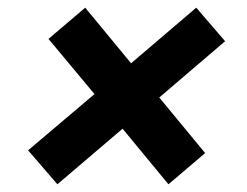

<svg xmlns="http://www.w3.org/2000/svg" viewBox="-20 -554 640 498"><path d="M416.9 -76 512.1 -157 393.1 -301.1 563.9 -447.1 489 -534.1 320 -389.9 201 -534.1 105.8 -453.1 225.1 -310 52.9 -164.1 128.9 -76 297.9 -220.2Z"/></svg>

Font: Margiela Mono Italic Bold It
Style: Regular
Weight: 700
Designer: Mike Abbink, Paul van der Laan, Pieter van Rosmalen
Foundry: Bold Monday
Version: Version 2.003 2021